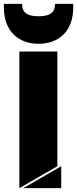

<svg xmlns="http://www.w3.org/2000/svg" viewBox="-44 -971 398 991"><path d="M155 -745C258 -745 334 -808 334 -933V-951H240C240 -911 220 -887 155 -887C90 -887 70 -911 70 -951H-24V-933C-24 -808 53 -745 155 -745ZM252 -705H56V0L252 -113ZM272 0V-113L76 0Z"/></svg>

Font: Poppins STUK1
Style: Regular
Weight: 400
Designer: Jonny Pinhorn (original), Sammy Jo Hughes (modified version)
Foundry: Type Mafia
Version: Version 1.002;hotconv 1.0.109;makeotfexe 2.5.65596